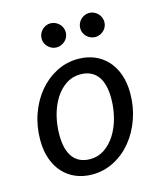

<svg xmlns="http://www.w3.org/2000/svg" viewBox="-107 -782 734 867"><g transform="rotate(-15 259.5 -348.0)"><path d="M226.5 -62.5Q263 -62.5 292.8 -82.5Q322.5 -102.5 343.8 -135.8Q365 -169 376.5 -212.5Q388 -256 388 -303.5Q388 -373.5 360.2 -408.8Q332.5 -444 280.5 -444Q243.5 -444 213.8 -424.2Q184 -404.5 163 -371.5Q142 -338.5 130.5 -295Q119 -251.5 119 -204Q119 -134 146.5 -98.2Q174 -62.5 226.5 -62.5ZM218 7Q176.5 7 142 -7.2Q107.5 -21.5 82.5 -48.5Q57.5 -75.5 43.5 -114.5Q29.5 -153.5 29.5 -203.5Q29.5 -267.5 49.5 -324Q69.5 -380.5 104.5 -422.8Q139.5 -465 186.8 -489.5Q234 -514 288.5 -514Q330 -514 364.5 -499.8Q399 -485.5 424 -458.5Q449 -431.5 463 -392.5Q477 -353.5 477 -304Q477 -240.5 457 -184Q437 -127.5 402.2 -85Q367.5 -42.5 320 -17.8Q272.5 7 218 7ZM267 -644.5Q267 -633 262.5 -623Q258 -613 250 -605.5Q242 -598 231.8 -593.5Q221.5 -589 210 -589Q198.5 -589 188.5 -593.5Q178.5 -598 170.8 -605.5Q163 -613 158.5 -623Q154 -633 154 -644.5Q154 -656 158.5 -666.5Q163 -677 170.8 -684.8Q178.5 -692.5 188.5 -697Q198.5 -701.5 210 -701.5Q221.5 -701.5 231.8 -697Q242 -692.5 250 -684.8Q258 -677 262.5 -666.5Q267 -656 267 -644.5ZM447.5 -644.5Q447.5 -633 443 -623Q438.5 -613 430.8 -605.5Q423 -598 412.8 -593.5Q402.5 -589 391 -589Q379.5 -589 369.2 -593.5Q359 -598 351.2 -605.5Q343.5 -613 339 -623Q334.5 -633 334.5 -644.5Q334.5 -656 339 -666.5Q343.5 -677 351.2 -684.8Q359 -692.5 369.2 -697Q379.5 -701.5 391 -701.5Q402.5 -701.5 412.8 -697Q423 -692.5 430.8 -684.8Q438.5 -677 443 -666.5Q447.5 -656 447.5 -644.5Z"/></g></svg>

Font: Lato 2
Style: Italic
Weight: 400
Italic angle: -7°
Designer: Lukasz Dziedzic with Adam Twardoch and Botio Nikoltchev
Foundry: tyPoland Lukasz Dziedzic
Version: Version 2.015; 2015-08-06; http://www.latofonts.com/